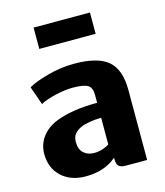

<svg xmlns="http://www.w3.org/2000/svg" viewBox="-118 -885 842 982"><g transform="rotate(-15 303.0 -394.0)"><path d="M538.6 7.8H435.1Q418.5 7.8 409.9 6.6Q401.4 5.4 393.1 0.5Q384.8 -4.4 381.3 -14.9Q377.9 -25.4 377.9 -43V-46.9Q314.5 7.8 214.8 7.8Q135.3 7.8 86.7 -37.6Q38.1 -83 38.1 -157.7Q38.1 -207 66.4 -245.8Q94.7 -284.7 144 -305.2Q231.4 -340.8 367.2 -340.8V-383.3Q367.2 -421.9 345.2 -434.8Q323.2 -447.8 266.1 -447.8Q225.6 -447.8 174.6 -436Q123.5 -424.3 93.3 -407.7L59.1 -505.4Q91.8 -525.4 162.8 -544.9Q233.9 -564.5 303.7 -564.5Q429.7 -564.5 484.1 -517.8Q538.6 -471.2 538.6 -363.3ZM287.1 -96.7Q311 -96.7 334.7 -104.7Q358.4 -112.8 367.2 -121.1V-261.7Q295.9 -259.8 257.3 -242.7Q235.4 -232.4 222.7 -216.8Q210 -201.2 210 -174.3Q210 -136.2 231.4 -116.5Q252.9 -96.7 287.1 -96.7ZM152.8 -683.6V-796.4H451.2V-683.6Z"/></g></svg>

Font: HaufeMerriweatherSans
Style: Bold
Weight: 700
Designer: Eben Sorkin
Foundry: Eben Sorkin
Version: Version 1.56